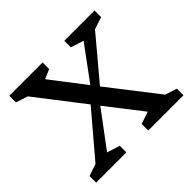

<svg xmlns="http://www.w3.org/2000/svg" viewBox="-135 -692 844 844"><g transform="rotate(-45 286.5 -270.0)"><path d="M181 -480 303 -321 420 -480 360 -499V-540H548V-499L491 -480L329 -287L506 -59L561 -41V0H342V-41L399 -60L270 -226L146 -60L206 -41V0H18V-41L74 -60L244 -260L74 -480L18 -499V-540H225V-499Z"/></g></svg>

Font: Domine
Style: Regular
Weight: 400
Designer: Pablo Impallari, Rodrigo Fuenzalida, Brenda Gallo
Foundry: Pablo Impallari, Rodrigo Fuenzalida, Brenda Gallo
Version: Version 2.000;September 19, 2022;FontCreator 14.0.0.2877 64-